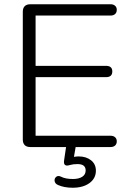

<svg xmlns="http://www.w3.org/2000/svg" viewBox="-20 -690 612 901"><path d="M87 -35V-635Q87 -652 96 -661Q105 -670 122 -670H499Q512 -670 520 -663Q528 -656 528 -644Q528 -631 520 -624Q512 -617 499 -617H147V-381H478Q492 -381 499.5 -374.5Q507 -368 507 -355Q507 -328 478 -328H147V-53H499Q512 -53 520 -46Q528 -39 528 -27Q528 -14 520 -7Q512 0 499 0H335L327 46Q341 44 349 44Q384 44 407 62Q430 80 430 111Q430 147 400 169Q370 191 321 191Q281 191 252 178Q236 171 236 156Q236 148 241.5 142Q247 136 255 136Q260 136 266 139Q287 150 322 150Q350 150 366 139.5Q382 129 382 110Q382 80 344 80Q323 80 310 84Q300 87 294 87Q290 87 285 84Q278 78 281 61L290 0H122Q105 0 96 -9Q87 -18 87 -35Z"/></svg>

Font: SN Pro Light
Style: Regular
Weight: 300
Designer: Tobias Whetton
Foundry: Supernotes
Version: Version 1.002